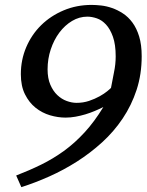

<svg xmlns="http://www.w3.org/2000/svg" viewBox="-20 -707 597 782"><path d="M451.2 -477.1Q451.2 -525.9 439.9 -557.4Q428.7 -588.9 411.6 -607.2Q394.5 -625.5 374.3 -632.3Q354 -639.2 335.9 -639.2Q302.7 -639.2 273.4 -621.6Q244.1 -604 221.9 -574.5Q199.7 -544.9 186.8 -506.1Q173.8 -467.3 173.8 -424.8Q173.8 -387.7 185.1 -361.8Q196.3 -335.9 213.6 -319.6Q231 -303.2 251.7 -295.7Q272.5 -288.1 292 -288.1Q318.8 -288.1 342.8 -296.1Q366.7 -304.2 385.5 -314.7Q404.3 -325.2 416.5 -335.2Q428.7 -345.2 432.1 -349.1Q437.5 -379.9 444.3 -412.6Q451.2 -445.3 451.2 -477.1ZM557.1 -478Q557.1 -404.3 536.4 -341.1Q515.6 -277.8 479.7 -224.4Q443.8 -170.9 395.8 -127.2Q347.7 -83.5 293.2 -48.8Q238.8 -14.2 180.7 11.7Q122.6 37.6 66.9 55.2L45.9 7.8Q99.1 -12.7 147.5 -36.4Q195.8 -60.1 240 -92Q284.2 -124 324.2 -167.5Q364.3 -210.9 400.9 -271Q384.3 -262.7 365.7 -254.9Q347.2 -247.1 327.6 -241.2Q308.1 -235.4 287.6 -231.7Q267.1 -228 247.1 -228Q215.8 -228 183.6 -237.5Q151.4 -247.1 125 -268.1Q98.6 -289.1 81.8 -322.8Q64.9 -356.4 64.9 -404.8Q64.9 -463.4 86.9 -514.9Q108.9 -566.4 147.7 -604.5Q186.5 -642.6 239.3 -664.8Q292 -687 353 -687Q370.1 -687 392.1 -684.6Q414.1 -682.1 436.5 -674.3Q459 -666.5 480.7 -652.3Q502.4 -638.2 519.5 -615Q536.6 -591.8 546.9 -558.1Q557.1 -524.4 557.1 -478Z"/></svg>

Font: Charis SIL Am
Style: Italic
Weight: 400
Italic angle: -11°
Foundry: SIL International
Version: Version 5.000